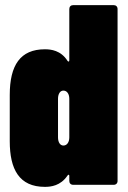

<svg xmlns="http://www.w3.org/2000/svg" viewBox="-20 -720 500 748"><path d="M250 -685V-485C250 -480 246 -478 243 -483C217 -524 178 -528 155 -528C59 -528 18 -466 18 -350V-170C18 -60 55 8 155 8C178 8 216 4 243 -36C246 -41 250 -40 250 -35V-15C250 -6 256 0 265 0H423C432 0 438 -6 438 -15V-685C438 -694 432 -700 423 -700H265C256 -700 250 -694 250 -685ZM227 -153C214 -153 206 -166 206 -185V-335C206 -354 214 -367 227 -367C241 -367 250 -354 250 -335V-185C250 -166 241 -153 227 -153Z"/></svg>

Font: Barlow Condensed Black
Style: Regular
Weight: 900
Width: 3
Designer: Jeremy Tribby
Foundry: Tribby Type
Version: Version 1.422;hotconv 1.0.109;makeotfexe 2.5.65596